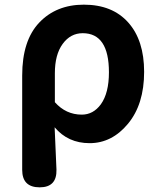

<svg xmlns="http://www.w3.org/2000/svg" viewBox="-20 -594 679 815"><path d="M74.2 127V-273.4Q74.2 -421.9 146.5 -498Q218.8 -574.2 335.9 -574.2Q457 -574.2 524.4 -498.5Q591.8 -422.9 591.8 -289.1Q591.8 -151.4 523.4 -68.8Q455.1 13.7 360.4 13.7Q268.6 13.7 211.9 -53.7Q218.8 95.7 219.7 126Q221.7 201.2 148.4 201.2Q74.2 201.2 74.2 127ZM408.2 -151.4Q442.4 -199.2 442.4 -287.1Q442.4 -453.1 331.1 -453.1Q279.3 -453.1 246.1 -407.7Q212.9 -362.3 212.9 -283.2V-160.2Q259.8 -107.4 327.1 -107.4Q376 -107.4 408.2 -151.4Z"/></svg>

Font: GenSenMaruGothic TW TTF Bold
Style: Regular
Weight: 700
Version: Version 1.301